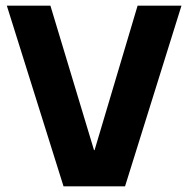

<svg xmlns="http://www.w3.org/2000/svg" viewBox="-20 -654 660 674"><path d="M203 0 4 -634H157L310 -127H312L463 -634H617L419 0Z"/></svg>

Font: Matangi Black
Style: Regular
Weight: 900
Designer: Prashant Pant
Foundry: The Graphic Ant
Version: Version 3.002